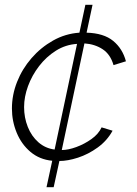

<svg xmlns="http://www.w3.org/2000/svg" viewBox="-20 -665 573 805"><path d="M175 120 199 9Q146 4 108 -28Q70 -60 50 -108.5Q30 -157 30 -210Q30 -267 51.5 -321.5Q73 -376 112 -421Q151 -466 202.5 -495Q254 -524 313 -528L338 -645H368L343 -528Q415 -526 454.5 -493.5Q494 -461 508 -408L456 -392Q443 -437 410.5 -458.5Q378 -480 334 -483L239 -36Q266 -36 300 -48.5Q334 -61 363.5 -82Q393 -103 406 -131L452 -117Q429 -75 389.5 -46.5Q350 -18 307 -4Q264 10 229 10L205 120ZM81 -216Q81 -172 96.5 -133Q112 -94 141 -68.5Q170 -43 209 -38L303 -481Q255 -478 214.5 -452.5Q174 -427 144 -388Q114 -349 97.5 -304Q81 -259 81 -216Z"/></svg>

Font: Raleway Light
Style: Italic
Weight: 300
Italic angle: -12°
Designer: Matt McInerney, Pablo Impallari, Rodrigo Fuenzalida
Foundry: Matt McInerney, Pablo Impallari, Rodrigo Fuenzalida
Version: Version 4.026